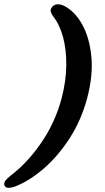

<svg xmlns="http://www.w3.org/2000/svg" viewBox="-99 -761 496 911"><path d="M314 -293Q286 -189.5 231.5 -105Q177 -20.5 108.8 38.5Q40.5 97.5 -27.5 124Q-75.5 140.5 -79 113.5Q-80 104.5 -72 94.5Q-64 84.5 -49.5 73Q29.5 13.5 95.5 -81.8Q161.5 -177 193 -293Q214.5 -375 215.5 -449.8Q216.5 -524.5 200.2 -584.8Q184 -645 153 -683.5Q145 -695 142.2 -705Q139.5 -715 145.5 -724Q163.5 -751 202.5 -734.5Q255 -709 290.5 -645.8Q326 -582.5 334.5 -491.8Q343 -401 314 -293Z"/></svg>

Font: Fraunces 9pt SuperSoft SemiBold
Style: Italic
Weight: 600
Italic angle: -16°
Version: Version 1.000;[0bf87f6ff]